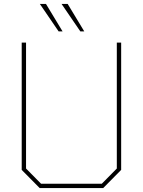

<svg xmlns="http://www.w3.org/2000/svg" viewBox="-20 -953 724 973"><path d="M277 -794 182 -933H213L297 -794ZM387 -794 292 -933H323L407 -794ZM181 0 90 -92V-737H112V-99L188 -22H496L572 -99V-737H594V-92L503 0Z"/></svg>

Font: Tomorrow Thin
Style: Regular
Weight: 250
Designer: Tony de Marco, Monica Rizzolli
Foundry: Just in Type
Version: Version 2.002